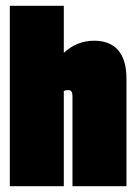

<svg xmlns="http://www.w3.org/2000/svg" viewBox="-20 -645 470 665"><path d="M14 0H201V-330C206 -332 211 -333 216 -333C228 -333 231 -325 231 -311V0H418V-373C418 -461 378 -504 306 -504C265 -504 230 -489 201 -462V-625H14Z"/></svg>

Font: Blinker Headline
Style: Regular
Weight: 900
Width: 4
Designer: Juergen Huber
Foundry: supertype
Version: Version 1.015;PS 1.15;hotconv 1.0.88;makeotf.lib2.5.647800